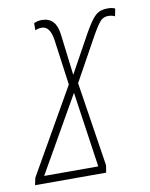

<svg xmlns="http://www.w3.org/2000/svg" viewBox="-104 -586 497 636"><g transform="rotate(-10 144.5 -267.5)"><path d="M-37 0H202L206 -24L162 -308L240 -449Q260 -485 271 -497.5Q282 -510 298 -510Q311 -510 321 -505L326 -530Q318 -535 300 -535Q276 -535 260.5 -521.5Q245 -508 221 -465L151 -338L134 -477Q127 -535 80 -535Q65 -535 53 -529V-505Q63 -510 75 -510Q103 -510 110 -462L131 -309L-32 -24ZM-2 -25 143 -279 180 -25Z"/></g></svg>

Font: Noto Sans Display Condensed Thin
Style: Italic
Weight: 250
Width: 3
Italic angle: -12°
Designer: Monotype Design Team
Foundry: Monotype Imaging Inc.
Version: Version 1.900